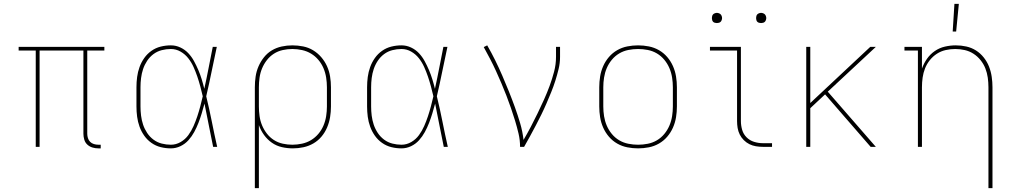

<svg xmlns="http://www.w3.org/2000/svg" viewBox="-20 -764 5290 999"><path d="M492 8Q476 8 461 3.5Q446 -1 434.5 -11.5Q423 -22 418.5 -37.5Q414 -53 414 -68V-501H186V0H166V-501H77V-520H523V-501H434V-68Q434 -57 437.5 -45.5Q441 -34 449 -26Q457 -18 468.5 -14.5Q480 -11 492 -11H504V8Z M869 8Q842 8 816 1.5Q790 -5 768 -20.5Q746 -36 730.5 -58Q715 -80 706 -105Q697 -130 693.5 -156.5Q690 -183 690 -210V-310Q690 -337 693.5 -363.5Q697 -390 706 -415Q715 -440 730.5 -462Q746 -484 768 -499.5Q790 -515 816 -521.5Q842 -528 869 -528Q895 -528 918.5 -517Q942 -506 959.5 -487.5Q977 -469 989.5 -446Q1002 -423 1012 -399.5Q1022 -376 1029.5 -351.5Q1037 -327 1043 -302Q1055 -356 1065.5 -411Q1076 -466 1087 -520H1108Q1094 -456 1081 -391.5Q1068 -327 1053 -263Q1069 -198 1082 -132Q1095 -66 1110 0H1089Q1077 -56 1066.5 -112Q1056 -168 1044 -225Q1037 -199 1029.5 -174Q1022 -149 1012.5 -124.5Q1003 -100 990.5 -77Q978 -54 960.5 -34.5Q943 -15 919 -3.5Q895 8 869 8ZM869 -11Q896 -11 920 -25Q944 -39 960 -61Q976 -83 987 -108Q998 -133 1006.5 -158.5Q1015 -184 1022 -210.5Q1029 -237 1035 -263Q1029 -289 1022 -315Q1015 -341 1006.5 -366Q998 -391 987 -415.5Q976 -440 959.5 -461Q943 -482 919.5 -495.5Q896 -509 869 -509Q845 -509 821.5 -503Q798 -497 778.5 -482.5Q759 -468 745.5 -447.5Q732 -427 724.5 -404.5Q717 -382 714 -358Q711 -334 711 -310V-210Q711 -186 714 -162Q717 -138 724.5 -115.5Q732 -93 745.5 -72.5Q759 -52 778.5 -37.5Q798 -23 821.5 -17Q845 -11 869 -11Z M1306 215V-310Q1306 -338 1310 -365.5Q1314 -393 1325 -418.5Q1336 -444 1353.5 -466Q1371 -488 1394.5 -502Q1418 -516 1445.5 -522Q1473 -528 1501 -528Q1529 -528 1557 -522.5Q1585 -517 1609 -502.5Q1633 -488 1651.5 -466.5Q1670 -445 1681.5 -419.5Q1693 -394 1697.5 -366Q1702 -338 1702 -310V-210Q1702 -182 1697.5 -154.5Q1693 -127 1682 -101Q1671 -75 1653 -53.5Q1635 -32 1611 -18Q1587 -4 1559.5 2Q1532 8 1504 8Q1475 8 1446.5 1.5Q1418 -5 1394.5 -21.5Q1371 -38 1354 -61.5Q1337 -85 1327 -113V215ZM1501 -11Q1526 -11 1551.5 -16.5Q1577 -22 1598.5 -35Q1620 -48 1636.5 -67.5Q1653 -87 1663 -110.5Q1673 -134 1677 -159.5Q1681 -185 1681 -210V-310Q1681 -335 1677 -360.5Q1673 -386 1663 -409.5Q1653 -433 1636.5 -452.5Q1620 -472 1598.5 -485Q1577 -498 1551.5 -503.5Q1526 -509 1501 -509Q1476 -509 1451 -503.5Q1426 -498 1405 -484.5Q1384 -471 1368.5 -451Q1353 -431 1343.5 -408Q1334 -385 1330.5 -360Q1327 -335 1327 -310V-210Q1327 -185 1330.5 -160Q1334 -135 1343.5 -112Q1353 -89 1368.5 -69Q1384 -49 1405 -35.5Q1426 -22 1451 -16.5Q1476 -11 1501 -11Z M2069 8Q2042 8 2016 1.5Q1990 -5 1968 -20.5Q1946 -36 1930.5 -58Q1915 -80 1906 -105Q1897 -130 1893.5 -156.5Q1890 -183 1890 -210V-310Q1890 -337 1893.5 -363.5Q1897 -390 1906 -415Q1915 -440 1930.5 -462Q1946 -484 1968 -499.5Q1990 -515 2016 -521.5Q2042 -528 2069 -528Q2095 -528 2118.5 -517Q2142 -506 2159.5 -487.5Q2177 -469 2189.5 -446Q2202 -423 2212 -399.5Q2222 -376 2229.5 -351.5Q2237 -327 2243 -302Q2255 -356 2265.5 -411Q2276 -466 2287 -520H2308Q2294 -456 2281 -391.5Q2268 -327 2253 -263Q2269 -198 2282 -132Q2295 -66 2310 0H2289Q2277 -56 2266.5 -112Q2256 -168 2244 -225Q2237 -199 2229.5 -174Q2222 -149 2212.5 -124.5Q2203 -100 2190.5 -77Q2178 -54 2160.5 -34.5Q2143 -15 2119 -3.5Q2095 8 2069 8ZM2069 -11Q2096 -11 2120 -25Q2144 -39 2160 -61Q2176 -83 2187 -108Q2198 -133 2206.5 -158.5Q2215 -184 2222 -210.5Q2229 -237 2235 -263Q2229 -289 2222 -315Q2215 -341 2206.5 -366Q2198 -391 2187 -415.5Q2176 -440 2159.5 -461Q2143 -482 2119.5 -495.5Q2096 -509 2069 -509Q2045 -509 2021.5 -503Q1998 -497 1978.5 -482.5Q1959 -468 1945.5 -447.5Q1932 -427 1924.5 -404.5Q1917 -382 1914 -358Q1911 -334 1911 -310V-210Q1911 -186 1914 -162Q1917 -138 1924.5 -115.5Q1932 -93 1945.5 -72.5Q1959 -52 1978.5 -37.5Q1998 -23 2021.5 -17Q2045 -11 2069 -11Z M2686 0Q2686 -35 2678 -69Q2670 -103 2660 -136Q2650 -169 2638.5 -202Q2627 -235 2614.5 -267.5Q2602 -300 2588.5 -331.5Q2575 -363 2560.5 -395Q2546 -427 2530 -457.5Q2514 -488 2497 -519L2515 -528Q2537 -490 2556.5 -450.5Q2576 -411 2593.5 -370.5Q2611 -330 2627.5 -289Q2644 -248 2659 -206.5Q2674 -165 2686.5 -122.5Q2699 -80 2704 -36Q2724 -70 2742 -104.5Q2760 -139 2777 -174Q2794 -209 2810 -244.5Q2826 -280 2839.5 -316.5Q2853 -353 2863 -391Q2873 -429 2873 -468V-520H2894V-468Q2894 -436 2886.5 -405Q2879 -374 2869.5 -344Q2860 -314 2848 -284.5Q2836 -255 2823.5 -226Q2811 -197 2797 -168.5Q2783 -140 2768 -111.5Q2753 -83 2738 -55.5Q2723 -28 2707 0Z M3300 8Q3272 8 3244 2.5Q3216 -3 3191.5 -17Q3167 -31 3148.5 -52.5Q3130 -74 3118.5 -100Q3107 -126 3102.5 -154Q3098 -182 3098 -210V-310Q3098 -338 3102.5 -366Q3107 -394 3118.5 -420Q3130 -446 3148.5 -467.5Q3167 -489 3191.5 -503Q3216 -517 3244 -522.5Q3272 -528 3300 -528Q3328 -528 3356 -522.5Q3384 -517 3408.5 -503Q3433 -489 3451.5 -467.5Q3470 -446 3481.5 -420Q3493 -394 3497.5 -366Q3502 -338 3502 -310V-210Q3502 -182 3497.5 -154Q3493 -126 3481.5 -100Q3470 -74 3451.5 -52.5Q3433 -31 3408.5 -17Q3384 -3 3356 2.5Q3328 8 3300 8ZM3300 -11Q3325 -11 3350.5 -16Q3376 -21 3398 -34Q3420 -47 3436.5 -67Q3453 -87 3463 -110.5Q3473 -134 3477 -159.5Q3481 -185 3481 -210V-310Q3481 -335 3477 -360.5Q3473 -386 3463 -409.5Q3453 -433 3436.5 -453Q3420 -473 3398 -486Q3376 -499 3350.5 -504Q3325 -509 3300 -509Q3275 -509 3249.5 -504Q3224 -499 3202 -486Q3180 -473 3163.5 -453Q3147 -433 3137 -409.5Q3127 -386 3123 -360.5Q3119 -335 3119 -310V-210Q3119 -185 3123 -159.5Q3127 -134 3137 -110.5Q3147 -87 3163.5 -67Q3180 -47 3202 -34Q3224 -21 3249.5 -16Q3275 -11 3300 -11Z M3949 0Q3931 0 3913 -3Q3895 -6 3879 -14Q3863 -22 3850 -35Q3837 -48 3829 -64Q3821 -80 3818 -98Q3815 -116 3815 -134V-501H3674V-520H3835V-134Q3835 -111 3841.5 -88.5Q3848 -66 3864.5 -49.5Q3881 -33 3903.5 -26Q3926 -19 3949 -19H3997V0ZM3940 -644Q3935 -644 3929.5 -645.5Q3924 -647 3920.5 -650.5Q3917 -654 3915.5 -659.5Q3914 -665 3914 -670Q3914 -675 3915.5 -680.5Q3917 -686 3920.5 -689.5Q3924 -693 3929.5 -695Q3935 -697 3940 -697Q3945 -697 3950.5 -695Q3956 -693 3959.5 -689.5Q3963 -686 3965 -680.5Q3967 -675 3967 -670Q3967 -665 3965 -659.5Q3963 -654 3959.5 -650.5Q3956 -647 3950.5 -645.5Q3945 -644 3940 -644ZM3710 -644Q3705 -644 3699.5 -645.5Q3694 -647 3690.5 -650.5Q3687 -654 3685.5 -659.5Q3684 -665 3684 -670Q3684 -675 3685.5 -680.5Q3687 -686 3690.5 -689.5Q3694 -693 3699.5 -695Q3705 -697 3710 -697Q3715 -697 3720.5 -695Q3726 -693 3729.5 -689.5Q3733 -686 3735 -680.5Q3737 -675 3737 -670Q3737 -665 3735 -659.5Q3733 -654 3729.5 -650.5Q3726 -647 3720.5 -645.5Q3715 -644 3710 -644Z M4510 0 4273 -273 4196 -201V0H4175V-520H4196V-228L4508 -520H4537L4287 -287L4537 0Z M5123 215V-310Q5123 -335 5119.5 -360Q5116 -385 5107 -408Q5098 -431 5082 -451Q5066 -471 5045 -484.5Q5024 -498 4999.5 -503.5Q4975 -509 4950 -509Q4925 -509 4900.5 -503.5Q4876 -498 4855 -484.5Q4834 -471 4818 -451Q4802 -431 4793 -408Q4784 -385 4780.5 -360Q4777 -335 4777 -310V0H4756V-501H4686V-520H4777V-407Q4787 -435 4803.5 -458.5Q4820 -482 4844 -498.5Q4868 -515 4896.5 -521.5Q4925 -528 4953 -528Q4981 -528 5008 -522Q5035 -516 5058 -501.5Q5081 -487 5098.5 -465Q5116 -443 5126 -417.5Q5136 -392 5140 -364.5Q5144 -337 5144 -310V215ZM4937 -600 4946 -744H4969L4955 -600Z"/></svg>

Font: Iosevka Etoile Thin
Style: Regular
Weight: 100
Designer: Belleve Invis
Foundry: Belleve Invis
Version: Version 22.1.2; ttfautohint (v1.8.4)